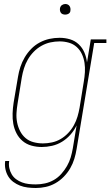

<svg xmlns="http://www.w3.org/2000/svg" viewBox="-20 -727 552 960"><path d="M159 213Q139 213 118.5 210.5Q98 208 80 201Q62 194 46.5 182.5Q31 171 21 154.5Q11 138 7 118Q3 98 6 78H26Q23 96 26.5 113Q30 130 38.5 144.5Q47 159 60.5 169Q74 179 90 185Q106 191 123.5 193Q141 195 159 195Q182 195 205 190Q228 185 249 173Q270 161 286.5 142.5Q303 124 315 103Q327 82 333.5 60Q340 38 344 15L363 -100Q351 -75 332.5 -54Q314 -33 290.5 -18.5Q267 -4 240.5 2Q214 8 189 8Q162 8 137 1Q112 -6 93 -22Q74 -38 62.5 -60.5Q51 -83 46.5 -108Q42 -133 43 -160Q44 -187 48 -213L70 -343Q74 -368 82 -392.5Q90 -417 103.5 -440Q117 -463 136 -482.5Q155 -502 178.5 -514.5Q202 -527 227 -532.5Q252 -538 278 -538Q305 -538 330 -530.5Q355 -523 373.5 -505.5Q392 -488 402 -464.5Q412 -441 415 -415L434 -530H512V-512H451L363 18Q359 43 351.5 67.5Q344 92 331 114.5Q318 137 299 156.5Q280 176 257 189Q234 202 209 207.5Q184 213 159 213ZM195 -10Q217 -10 240 -15Q263 -20 283.5 -32Q304 -44 321 -62Q338 -80 349.5 -101Q361 -122 367.5 -144Q374 -166 378 -189L399 -319Q403 -342 404.5 -366Q406 -390 402.5 -413Q399 -436 389.5 -456.5Q380 -477 363.5 -492Q347 -507 324.5 -513.5Q302 -520 278 -520Q255 -520 232 -515Q209 -510 187.5 -498Q166 -486 148.5 -468Q131 -450 119 -429Q107 -408 100 -385.5Q93 -363 89 -340L68 -210Q64 -186 62.5 -162Q61 -138 65.5 -115Q70 -92 80.5 -71.5Q91 -51 108 -36.5Q125 -22 148 -16Q171 -10 195 -10ZM306 -654Q300 -654 294 -656Q288 -658 284.5 -663Q281 -668 280 -674Q279 -680 280 -686Q281 -691 283.5 -695Q286 -699 289.5 -701.5Q293 -704 297.5 -705.5Q302 -707 306 -707Q313 -707 318.5 -704.5Q324 -702 327.5 -697Q331 -692 332 -686Q333 -680 332 -674Q332 -669 329.5 -665Q327 -661 323 -658.5Q319 -656 315 -655Q311 -654 306 -654Z"/></svg>

Font: Iosevka Slab Thin Oblique
Style: Regular
Weight: 100
Italic angle: -9°
Monospace: yes
Designer: Belleve Invis
Foundry: Belleve Invis
Version: Version 11.1.0; ttfautohint (v1.8.3)